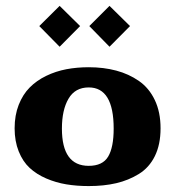

<svg xmlns="http://www.w3.org/2000/svg" viewBox="-20 -624 598 654"><path d="M183.1 -604 252.9 -535.2 183.1 -464.8 113.8 -535.2ZM353 -604 422.9 -535.2 353 -464.8 284.2 -535.2ZM282.2 -395Q333 -395 376 -383.5Q418.9 -372.1 453.4 -348.1Q487.8 -324.2 507.3 -283.2Q526.9 -242.2 526.9 -187Q526.9 -131.8 507.6 -92.5Q488.3 -53.2 453.1 -31.5Q418 -9.8 376 0Q334 9.8 282.2 9.8Q241.2 9.8 205.8 3.9Q170.4 -2 137.5 -16.1Q104.5 -30.3 81.1 -52Q57.6 -73.7 43.7 -108.4Q29.8 -143.1 29.8 -187Q29.8 -231.4 43.7 -266.8Q57.6 -302.2 81.1 -325.9Q104.5 -349.6 137.2 -365.5Q169.9 -381.3 206.1 -388.2Q242.2 -395 282.2 -395ZM282.2 -59.1Q329.6 -59.1 348.4 -90.6Q367.2 -122.1 367.2 -186Q367.2 -326.2 282.2 -326.2Q235.8 -326.2 213.4 -287.8Q190.9 -249.5 190.9 -186Q190.9 -59.1 282.2 -59.1Z"/></svg>

Font: Wesal
Style: Regular
Weight: 900
Designer: Ahmed zaza
Foundry: Ahmed zaza
Version: Version 2.01